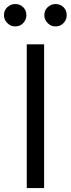

<svg xmlns="http://www.w3.org/2000/svg" viewBox="-71 -952 357 972"><path d="M152.3 -727.5V0H64.5V-727.5ZM5.9 -818.4Q-16.6 -817.9 -33.9 -835.2Q-51.3 -852.5 -50.8 -875Q-51.3 -899.4 -33.9 -915.5Q-16.6 -931.6 5.9 -931.6Q30.3 -931.6 46.4 -915.5Q62.5 -899.4 62.5 -875Q62.5 -852.5 46.4 -835.2Q30.3 -817.9 5.9 -818.4ZM210 -818.4Q187.5 -817.9 170.4 -835.2Q153.3 -852.5 153.3 -875Q153.3 -899.4 170.4 -915.5Q187.5 -931.6 210 -931.6Q234.4 -931.6 250.7 -915.5Q267.1 -899.4 266.6 -875Q267.1 -852.5 250.7 -835.2Q234.4 -817.9 210 -818.4Z"/></svg>

Font: Inter Tight
Style: Regular
Weight: 400
Designer: Rasmus Andersson
Foundry: rsms
Version: Version 3.002